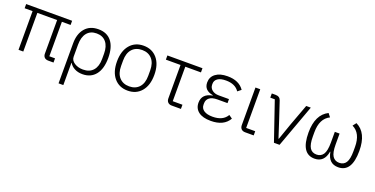

<svg xmlns="http://www.w3.org/2000/svg" viewBox="-24 -1239 4209 2155"><g transform="rotate(20 2080.5 -162.0)"><path d="M471 -462V-50H539V0H477Q446 0 430 -16.5Q414 -33 414 -61V-462H178V0H121V-462H26V-512H575V-462Z M672 200V-279Q672 -391 728.5 -457.5Q785 -524 887 -524Q990 -524 1044.5 -455Q1099 -386 1099 -258Q1099 -128 1043 -58Q987 12 887 12Q833 12 792.5 -9.5Q752 -31 732 -66H729V200ZM875 -39Q954 -39 996 -87.5Q1038 -136 1038 -224V-288Q1038 -375 997.5 -424Q957 -473 884 -473Q810 -473 769.5 -423.5Q729 -374 729 -283V-139Q729 -95 772.5 -67Q816 -39 875 -39Z M1589.5 -59.5Q1529 12 1427 12Q1325 12 1264.5 -59.5Q1204 -131 1204 -256Q1204 -381 1264.5 -452.5Q1325 -524 1427 -524Q1529 -524 1589.5 -452.5Q1650 -381 1650 -256Q1650 -131 1589.5 -59.5ZM1589 -224V-288Q1589 -376 1545.5 -424.5Q1502 -473 1427 -473Q1352 -473 1308.5 -425Q1265 -377 1265 -288V-224Q1265 -136 1308.5 -87.5Q1352 -39 1427 -39Q1502 -39 1545.5 -87Q1589 -135 1589 -224Z M2061 0H1951Q1921 0 1904.5 -17Q1888 -34 1888 -63V-462H1713V-512H2132V-462H1945V-50H2061Z M2595 -122 2636 -93Q2576 12 2420 12Q2323 12 2272.5 -27Q2222 -66 2222 -134Q2222 -241 2345 -263V-267Q2236 -286 2236 -381Q2236 -447 2287.5 -485.5Q2339 -524 2429 -524Q2567 -524 2628 -434L2587 -401Q2539 -473 2429 -473Q2363 -473 2330 -449.5Q2297 -426 2297 -388V-376Q2297 -338 2327.5 -313Q2358 -288 2408 -288H2530V-240H2408Q2348 -240 2315.5 -215.5Q2283 -191 2283 -147V-132Q2283 -88 2319.5 -63.5Q2356 -39 2423 -39Q2547 -39 2595 -122Z M2930 -50V0H2828Q2798 0 2781.5 -17Q2765 -34 2765 -63V-512H2822V-50Z M3239 0H3172L3014 -462H2960V-512H3006Q3056 -512 3070 -469L3140 -258L3204 -61H3208L3277 -258L3371 -512H3426Z M3829 -349V-220Q3829 -121 3856.5 -80Q3884 -39 3936 -39Q3990 -39 4016.5 -80.5Q4043 -122 4043 -216V-267Q4043 -431 3935 -483L3967 -524Q4104 -458 4104 -241Q4104 12 3942 12Q3825 12 3802 -121H3798Q3775 12 3659 12Q3497 12 3497 -241Q3497 -456 3634 -524L3666 -483Q3558 -430 3558 -267V-216Q3558 -122 3584.5 -80.5Q3611 -39 3665 -39Q3717 -39 3744.5 -80Q3772 -121 3772 -220V-349Z"/></g></svg>

Font: IBM Plex Sans Light
Style: Regular
Weight: 300
Designer: Mike Abbink, Paul van der Laan, Pieter van Rosmalen
Foundry: Bold Monday
Version: Version 3.0